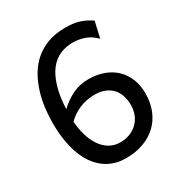

<svg xmlns="http://www.w3.org/2000/svg" viewBox="-172 -849 931 986"><g transform="rotate(-30 293.0 -356.5)"><path d="M543.9 -228.5Q543.9 -172.9 525.9 -128.2Q507.8 -83.5 474.9 -52.5Q441.9 -21.5 395.5 -4.6Q349.1 12.2 293 12.2Q236.3 12.2 191.9 -11.5Q147.5 -35.2 116.9 -79.6Q86.4 -124 70.6 -188Q54.7 -252 54.7 -332Q54.7 -377 60.8 -423.6Q66.9 -470.2 80.8 -513.9Q94.7 -557.6 117.4 -596.2Q140.1 -634.8 173.3 -663.3Q206.5 -691.9 251.2 -708.5Q295.9 -725.1 354 -725.1Q375.5 -725.1 394.5 -723.1Q413.6 -721.2 431.6 -716.1Q449.7 -710.9 467.5 -702.4Q485.4 -693.8 504.4 -681.2L482.9 -585.9Q451.2 -617.2 417.7 -628.4Q384.3 -639.6 349.1 -639.6Q308.6 -639.6 273.9 -624.5Q239.3 -609.4 213.1 -576.2Q187 -543 170.7 -489.5Q154.3 -436 150.9 -359.4Q187 -394.5 230.2 -415.5Q273.4 -436.5 325.7 -436.5Q376.5 -436.5 417 -421.1Q457.5 -405.8 485.6 -378.2Q513.7 -350.6 528.8 -312.3Q543.9 -273.9 543.9 -228.5ZM307.6 -73.2Q339.8 -73.2 366 -84Q392.1 -94.7 410.6 -113.3Q429.2 -131.8 439.2 -157.2Q449.2 -182.6 449.2 -211.9Q449.2 -244.1 440.4 -270Q431.6 -295.9 414.3 -314Q397 -332 371.8 -341.8Q346.7 -351.6 314 -351.6Q263.7 -351.6 222.2 -333.7Q180.7 -315.9 150.9 -285.2Q153.8 -243.2 164.8 -204.8Q175.8 -166.5 195.1 -137.2Q214.4 -107.9 242.4 -90.6Q270.5 -73.2 307.6 -73.2Z"/></g></svg>

Font: Andika DR AuSIL
Style: Regular
Weight: 400
Designer: Annie Olsen & Victor Gaultney
Foundry: SIL International
Version: Version 0.003